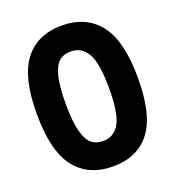

<svg xmlns="http://www.w3.org/2000/svg" viewBox="-142 -889 924 1015"><g transform="rotate(-20 320.0 -381.5)"><path d="M36 -384Q36 -590 109 -684Q182 -778 319 -778Q456 -778 530 -683Q604 -588 604 -379Q604 -172 531.5 -78.5Q459 15 322 15Q184 15 110 -80Q36 -175 36 -384ZM442 -381Q442 -524 409.5 -578.5Q377 -633 317 -633Q277 -633 251.5 -611.5Q226 -590 212 -535Q198 -480 198 -382Q198 -283 212.5 -227.5Q227 -172 253 -150.5Q279 -129 319 -129Q378 -129 410 -183.5Q442 -238 442 -381Z"/></g></svg>

Font: Open Sauce One ExtraBold
Style: Regular
Weight: 800
Designer: Alfredo Marco Pradil
Foundry: Creative Sauce Fz LLC
Version: Version 1.477